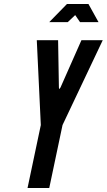

<svg xmlns="http://www.w3.org/2000/svg" viewBox="-20 -935 531 955"><path d="M420 -915 470 -825H378L354 -860L317 -825H225L313 -915ZM273 -500 274 -493H276L281 -500L385 -735H491L291 -313L225 0H117L183 -313L163 -735H269Z"/></svg>

Font: League Gothic Italic
Style: Regular
Weight: 400
Designer: Tyler Finck
Foundry: The League of Moveable Type
Version: Version 1.001;PS 001.001;hotconv 1.0.56;makeotf.lib2.0.21325